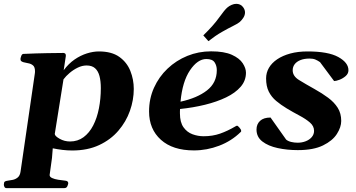

<svg xmlns="http://www.w3.org/2000/svg" viewBox="-72 -759 1829 987"><path d="M-39.1 208Q-45.9 208 -49.1 201.9Q-52.2 195.8 -52.2 190.4Q-52.2 177.7 -47.1 174.3Q-42 170.9 -32.7 169.9Q-20.5 168.5 -6.3 165.5Q7.8 162.6 19.3 153.1Q30.8 143.6 33.7 122.6L106.9 -379.9Q107.4 -383.3 107.7 -386.5Q107.9 -389.6 107.9 -392.6Q107.9 -414.1 97.9 -422.6Q87.9 -431.2 74.2 -433.6Q60.5 -436 49.3 -439Q42.5 -440.9 37.8 -444.3Q33.2 -447.8 33.2 -455.6Q33.2 -459.5 36.9 -470.5Q40.5 -481.4 48.3 -481.9Q116.7 -484.9 170.9 -485.8Q225.1 -486.8 254.4 -486.8Q258.3 -486.8 262.5 -483.9Q266.6 -481 266.6 -472.2L255.4 -397.9Q280.3 -431.6 311 -452.9Q341.8 -474.1 374.5 -484.4Q407.2 -494.6 436.5 -494.6Q502 -494.6 541.3 -466.6Q580.6 -438.5 598.1 -394.3Q615.7 -350.1 615.7 -301.8Q615.7 -245.1 595.9 -189.2Q576.2 -133.3 536.6 -87.2Q497.1 -41 437.7 -13.2Q378.4 14.6 299.3 14.6Q273.9 14.6 248.5 11.5Q223.1 8.3 199.2 3.4L195.3 52.7L183.1 140.6Q183.1 150.4 195.8 156.2Q208.5 162.1 227.3 165Q246.1 168 264.6 169.9Q278.8 171.4 278.8 183.1Q278.8 186.5 274.7 197.3Q270.5 208 258.8 208ZM288.1 -31.7Q327.6 -31.7 357.4 -53.7Q387.2 -75.7 407 -114Q426.8 -152.3 436.5 -201.9Q446.3 -251.5 446.3 -306.2Q446.3 -341.8 439.5 -367.9Q432.6 -394 416.7 -408.2Q400.9 -422.4 373 -422.4Q350.6 -422.4 327.9 -411.4Q305.2 -400.4 285.9 -384Q266.6 -367.7 254.4 -351.1L209.5 -70.3Q210.4 -59.1 234.9 -45.4Q259.3 -31.7 288.1 -31.7Z M1192.4 -385.3Q1192.4 -344.2 1165 -312.7Q1137.7 -281.2 1090.1 -258.3Q1042.5 -235.4 981.7 -220.5Q920.9 -205.6 853.5 -198.7Q853 -193.4 853 -187.5Q853 -181.6 853 -175.8Q853 -130.4 871.3 -104.7Q889.6 -79.1 917.7 -68.8Q945.8 -58.6 974.6 -58.6Q1020.5 -58.6 1059.1 -72Q1097.7 -85.4 1139.2 -109.9Q1141.1 -110.8 1142.8 -111.8Q1144.5 -112.8 1146.5 -112.8Q1150.4 -112.8 1158.9 -103Q1167.5 -93.3 1167.5 -87.4Q1167.5 -86.9 1167.7 -86.4Q1168 -85.9 1168 -85.4Q1168 -83.5 1167 -82.3Q1166 -81.1 1165 -80.1Q1118.2 -34.2 1054.9 -10Q991.7 14.2 924.8 14.2Q815.9 14.2 755.1 -40.5Q694.3 -95.2 694.3 -186Q694.3 -252 719.7 -308.1Q745.1 -364.3 789.3 -406.2Q833.5 -448.2 891.1 -471.7Q948.7 -495.1 1013.2 -495.1Q1080.6 -495.1 1119.9 -477.3Q1159.2 -459.5 1175.8 -433.8Q1192.4 -408.2 1192.4 -385.3ZM988.8 -455.6Q943.8 -455.6 904.8 -397.9Q865.7 -340.3 856 -236.3Q941.4 -254.9 991.9 -294.2Q1042.5 -333.5 1042.5 -398.4Q1042.5 -421.4 1031.2 -438.5Q1020 -455.6 988.8 -455.6ZM999.5 -547.4 973.1 -577.1Q1025.4 -627.9 1054.4 -668.7Q1083.5 -709.5 1097.2 -720.7Q1106.4 -728.5 1118.7 -733.9Q1130.9 -739.3 1143.1 -739.3Q1152.3 -739.3 1161.6 -735.4Q1170.9 -731.4 1177.7 -722.2Q1187.5 -709 1187.5 -695.3Q1187.5 -681.2 1179.4 -668.5Q1171.4 -655.8 1161.1 -646.5Q1151.9 -638.2 1127 -626Q1102.1 -613.8 1068.6 -594.7Q1035.2 -575.7 999.5 -547.4Z M1459 12.7Q1404.3 12.7 1355.7 2.2Q1307.1 -8.3 1276.9 -31.5Q1246.6 -54.7 1246.6 -93.3Q1246.6 -120.6 1264.9 -137.7Q1283.2 -154.8 1318.8 -154.8L1398.9 -41.5Q1408.7 -33.2 1424.8 -29.3Q1440.9 -25.4 1458 -25.4Q1480.5 -25.4 1499.8 -33Q1519 -40.5 1530.8 -54.4Q1542.5 -68.4 1542.5 -86.4Q1542.5 -110.8 1521.2 -129.2Q1500 -147.5 1467.8 -164.6Q1435.5 -181.6 1401.4 -202.1Q1371.6 -220.2 1347.7 -240.2Q1323.7 -260.3 1309.8 -287.8Q1295.9 -315.4 1295.9 -356Q1295.9 -385.3 1310.5 -410.4Q1325.2 -435.5 1353 -454.3Q1380.9 -473.1 1420.2 -483.9Q1459.5 -494.6 1508.8 -494.6Q1615.2 -494.6 1667.2 -465.8Q1719.2 -437 1719.2 -397.9Q1719.2 -380.4 1704.8 -367.9Q1690.4 -355.5 1672.9 -348.9Q1655.3 -342.3 1645.5 -342.3L1573.2 -439.5Q1561.5 -447.8 1549.3 -452.9Q1537.1 -458 1520 -458Q1492.2 -458 1472.7 -450.2Q1453.1 -442.4 1442.9 -429Q1432.6 -415.5 1432.6 -397.5Q1432.6 -367.7 1465.1 -347.7Q1497.6 -327.6 1543.9 -301.8Q1583.5 -279.8 1614.7 -256.6Q1646 -233.4 1664.1 -204.8Q1682.1 -176.3 1682.1 -137.2Q1682.1 -105.5 1659.9 -70.6Q1637.7 -35.6 1588.6 -11.5Q1539.6 12.7 1459 12.7Z"/></svg>

Font: Gelasio
Style: Italic
Weight: 400
Italic angle: -8.5°
Designer: Eben Sorkin
Foundry: Eben Sorkin
Version: Version 1.008